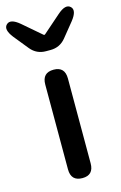

<svg xmlns="http://www.w3.org/2000/svg" viewBox="-152 -887 595 941"><g transform="rotate(-15 145.0 -416.0)"><path d="M145 0Q87 0 87 -60V-490Q87 -550 145 -550Q202 -550 202 -490V-60Q202 0 145 0ZM133 -647Q86 -647 56 -683L-4 -757Q-40 -803 -18 -824Q4 -846 49 -808L141 -729Q146 -724 151 -729L240 -807Q284 -846 307 -824Q329 -803 293 -757L233 -683Q203 -647 156 -647Z"/></g></svg>

Font: Resource Han Rounded KR Medium
Style: Regular
Weight: 500
Designer: Cyano Hao (round all glyphs); Ryoko NISHIZUKA 西塚涼子 (kana, bopomofo & ideographs); Paul D. Hunt (Latin, Greek & Cyrillic)
Foundry: Cyano Hao
Version: 0.990